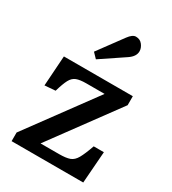

<svg xmlns="http://www.w3.org/2000/svg" viewBox="-189 -881 879 982"><g transform="rotate(30 250.5 -390.5)"><path d="M37 0V-51L328 -447H220Q183 -447 162.5 -439Q142 -431 129.5 -407.5Q117 -384 103 -336L40 -331L52 -509H459V-456L171 -64H280Q321 -64 343 -72Q365 -80 380 -106.5Q395 -133 414 -187H474L460 0ZM201 -578 173 -607 279 -751Q301 -781 321 -781Q346 -781 360 -762.5Q374 -744 374 -725Q374 -694 338 -670Z"/></g></svg>

Font: Literata Medium
Style: Regular
Weight: 500
Designer: Latin by Veronika Burian and Jose Scaglione. Greek by Irene Vlachou. Cyrillic by Vera Evstafieva.
Foundry: TypeTogether
Version: Version 3.103; ttfautohint (v1.8.4.7-5d5b);gftools[0.9.29]